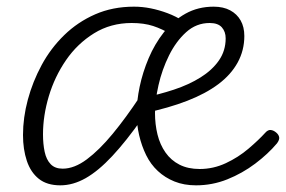

<svg xmlns="http://www.w3.org/2000/svg" viewBox="-20 -539 858 576"><path d="M161 17Q121 17 96.5 -2.5Q72 -22 60.5 -56.5Q49 -91 49 -134Q49 -186 63.5 -240Q78 -294 105 -344Q132 -394 172.5 -433.5Q213 -473 265.5 -496Q318 -519 382 -519Q407 -519 432 -514Q457 -509 482.5 -499.5Q508 -490 531 -475L495 -435Q467 -452 439.5 -461Q412 -470 375 -470Q312 -470 262 -439Q212 -408 178 -358.5Q144 -309 126.5 -250.5Q109 -192 109 -136Q109 -107 114 -83.5Q119 -60 132 -46.5Q145 -33 168 -33Q203 -33 240.5 -61Q278 -89 318 -137.5Q358 -186 399 -248L406 -183Q359 -116 317 -71Q275 -26 237 -4.5Q199 17 161 17ZM568 17Q532 17 503.5 5.5Q475 -6 453.5 -26Q432 -46 418.5 -73.5Q405 -101 397.5 -133Q390 -165 390 -199Q390 -236 399 -279Q408 -322 426 -364.5Q444 -407 471.5 -442Q499 -477 536.5 -498Q574 -519 621 -519Q650 -519 670.5 -508Q691 -497 702 -477.5Q713 -458 713 -431Q713 -388 693 -351.5Q673 -315 635 -286.5Q597 -258 541.5 -236.5Q486 -215 415 -200L406 -245Q456 -255 501.5 -270Q547 -285 582 -307Q617 -329 637 -358Q657 -387 657 -424Q657 -444 645.5 -457Q634 -470 609 -470Q569 -470 538.5 -442.5Q508 -415 487 -372.5Q466 -330 455.5 -283.5Q445 -237 445 -200Q445 -166 452.5 -135.5Q460 -105 476.5 -81.5Q493 -58 518.5 -45Q544 -32 579 -32Q620 -32 657.5 -49.5Q695 -67 725.5 -93Q756 -119 776 -141Q784 -150 792.5 -149Q801 -148 809 -141Q816 -135 817.5 -127.5Q819 -120 811 -109Q784 -77 745.5 -48Q707 -19 662 -1Q617 17 568 17Z"/></svg>

Font: Playwrite US Trad ExtraLight
Style: Regular
Weight: 250
Designer: Veronika Burian, José Scaglione
Foundry: TypeTogether
Version: Version 1.003